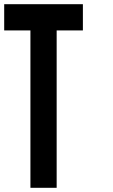

<svg xmlns="http://www.w3.org/2000/svg" viewBox="-20 -895 540 915"><path d="M0 -750V-875H375V-750H250V0H125V-750Z"/></svg>

Font: GalmuriMono7 Regular
Style: Regular
Weight: 400
Designer: Lee Minseo (quiple)
Version: Version 2.399;hotconv 1.1.1;makeotfexe 2.6.0 DEVELOPMENT